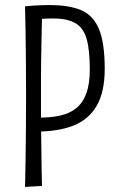

<svg xmlns="http://www.w3.org/2000/svg" viewBox="-20 -734 476 759"><path d="M126 -214 122 -269Q175 -268 215 -276.5Q255 -285 281.5 -306.5Q308 -328 321.5 -365.5Q335 -403 335 -459Q335 -536 322.5 -580Q310 -624 278 -642.5Q246 -661 190 -661Q177 -661 162.5 -660.5Q148 -660 132 -658Q116 -656 98 -654L79 -709Q97 -711 113.5 -712Q130 -713 145.5 -713.5Q161 -714 175 -714Q254 -714 301.5 -693.5Q349 -673 371.5 -618.5Q394 -564 394 -462Q394 -370 362 -315.5Q330 -261 270 -237.5Q210 -214 126 -214ZM79 5Q80 -37 81 -97Q82 -157 82.5 -225Q83 -293 83 -355Q83 -418 82.5 -485Q82 -552 81 -611Q80 -670 79 -709L147 -701Q146 -679 145.5 -644.5Q145 -610 144 -569.5Q143 -529 142.5 -489Q142 -449 142 -414Q142 -379 142 -356Q142 -331 142 -296.5Q142 -262 142.5 -223Q143 -184 143.5 -144.5Q144 -105 144.5 -67.5Q145 -30 146 1Z"/></svg>

Font: Truculenta Light
Style: Regular
Weight: 300
Version: Version 1.002